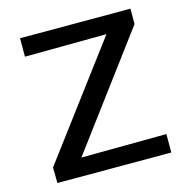

<svg xmlns="http://www.w3.org/2000/svg" viewBox="-99 -752 818 845"><g transform="rotate(-15 310.0 -329.0)"><path d="M579 -84V0H60L59 -71L438 -577L66 -574V-658H569V-588L191 -81Z"/></g></svg>

Font: Ysabeau Infant Semibold
Style: Regular
Weight: 600
Designer: Christian Thalmann (Catharsis Fonts)
Version: Version 0.003